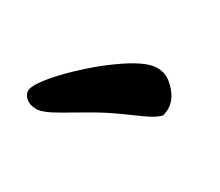

<svg xmlns="http://www.w3.org/2000/svg" viewBox="-57 -866 530 462"><g transform="rotate(30 207.5 -634.5)"><path d="M178.2 -706.1Q239.7 -750.5 272 -750.5Q295.9 -750.5 312.5 -735.8Q344.2 -708.5 344.2 -677.2Q344.2 -671.4 341.8 -659.2Q332.5 -647.5 304.2 -634.3L254.9 -612.3Q215.8 -594.7 181.2 -574.2L127.9 -543Q87.4 -519 69.3 -519Q51.3 -519 40.8 -528.1Q30.3 -537.1 30.3 -547.6Q30.3 -558.1 43.2 -576.7Q56.2 -595.2 77.1 -617.4Q98.1 -639.6 124.8 -663.3Q151.4 -687 178.2 -706.1Z"/></g></svg>

Font: Sarina
Style: Regular
Weight: 400
Designer: James Grieshaber
Foundry: James Grieshaber
Version: Version 1.001